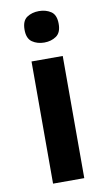

<svg xmlns="http://www.w3.org/2000/svg" viewBox="-87 -799 470 842"><g transform="rotate(-10 148.5 -378.0)"><path d="M149 -756Q118 -756 95.5 -741Q73 -726 73 -686Q73 -647 95.5 -631.5Q118 -616 149 -616Q180 -616 202.5 -631.5Q225 -647 225 -686Q225 -726 202.5 -741Q180 -756 149 -756ZM218 -544H79V0H218Z"/></g></svg>

Font: Noto Sans UI
Style: Bold
Weight: 700
Designer: Monotype Design Team
Foundry: Monotype Imaging Inc.
Version: Version 1.901